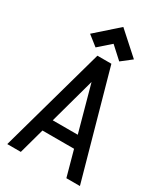

<svg xmlns="http://www.w3.org/2000/svg" viewBox="-249 -1156 1099 1263"><g transform="rotate(30 300.0 -524.5)"><path d="M24 0 247 -800H353L576 0H473L420 -193H180L127 0ZM395 -285 300 -631 205 -285ZM390 -839 300 -921 209 -841 133 -901 300 -1049 467 -899Z"/></g></svg>

Font: Victor Mono Thin
Style: Bold
Weight: 700
Monospace: yes
Version: Version 1.561;gftools[0.9.30]